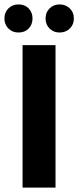

<svg xmlns="http://www.w3.org/2000/svg" viewBox="-25 -848 354 868"><path d="M77 -644H226V0H77ZM59 -701Q31 -701 13 -719Q-5 -737 -5 -764.5Q-5 -792 13 -810Q31 -828 59 -828Q87 -828 104.5 -810Q122 -792 122 -764.5Q122 -737 104.5 -719Q87 -701 59 -701ZM244.5 -701Q217 -701 199 -719Q181 -737 181 -764.5Q181 -792 199 -810Q217 -828 244.5 -828Q272 -828 290.5 -810Q309 -792 309 -764.5Q309 -737 290.5 -719Q272 -701 244.5 -701Z"/></svg>

Font: Montserrat Ace
Style: Bold
Weight: 700
Designer: Julieta Ulanovsky
Foundry: Julieta Ulanovsky
Version: Version 1